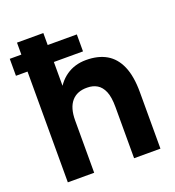

<svg xmlns="http://www.w3.org/2000/svg" viewBox="-128 -802 826 904"><g transform="rotate(-20 285.0 -350.0)"><path d="M0 -555V-640H336V-555ZM58 0V-700H190V0ZM390 0V-256H522V0ZM390 -256Q390 -307 378 -335Q366 -363 345 -375.5Q324 -388 296 -388Q245 -389 217.5 -357Q190 -325 190 -262H146Q146 -342 169.5 -397.5Q193 -453 235.5 -482.5Q278 -512 335 -512Q395 -512 436.5 -488Q478 -464 500 -413.5Q522 -363 522 -283V-256Z"/></g></svg>

Font: Figtree
Style: Bold
Weight: 700
Designer: Erik Kennedy
Foundry: Erik Kennedy
Version: Version 2.001;gftools[0.9.30]